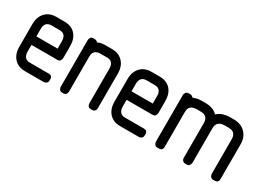

<svg xmlns="http://www.w3.org/2000/svg" viewBox="-22 -597 1224 900"><g transform="rotate(30 590.5 -147.0)"><path d="M68 -122V-87Q68 -46 104 -46H205Q225 -46 225 -26V-20Q225 -10 218.5 -5Q212 0 205 0H104Q66 0 44.5 -23.5Q23 -47 23 -86V-208Q23 -247 44.5 -270.5Q66 -294 104 -294H147Q186 -294 207 -270.5Q228 -247 228 -208V-143Q228 -136 223.5 -129Q219 -122 209 -122ZM104 -248Q68 -248 68 -208V-168H183V-208Q183 -248 147 -248Z M459 0Q450 0 445 -6Q440 -12 440 -21V-208Q440 -248 405 -248H369Q330 -248 330 -210V-21Q330 -12 325 -6Q320 0 311 0H304Q294 0 289.5 -7Q285 -14 285 -21V-274Q285 -280 289.5 -287Q294 -294 304 -294H311Q323 -294 328 -285Q343 -294 369 -294H405Q442 -294 464 -270.5Q486 -247 486 -208V-21Q486 -12 481 -6Q476 0 466 0Z M583 -122V-87Q583 -46 619 -46H720Q740 -46 740 -26V-20Q740 -10 733.5 -5Q727 0 720 0H619Q581 0 559.5 -23.5Q538 -47 538 -86V-208Q538 -247 559.5 -270.5Q581 -294 619 -294H662Q701 -294 722 -270.5Q743 -247 743 -208V-143Q743 -136 738.5 -129Q734 -122 724 -122ZM619 -248Q583 -248 583 -208V-168H698V-208Q698 -248 662 -248Z M1122 0Q1112 0 1107 -7Q1102 -14 1102 -21V-208Q1102 -248 1063 -248H1043Q998 -248 998 -208V-21Q998 -14 993 -7Q988 0 979 0H971Q963 0 957 -5.5Q951 -11 951 -21V-208Q951 -248 912 -248H890Q848 -248 848 -210V-21Q848 0 827 0H820Q810 0 805 -7Q800 -14 800 -21V-274Q800 -280 805 -287Q810 -294 820 -294H827Q839 -294 845 -285Q866 -294 889 -294H912Q953 -294 976 -270Q990 -283 1008 -288.5Q1026 -294 1043 -294H1063Q1103 -294 1126.5 -270.5Q1150 -247 1150 -208V-21Q1150 0 1129 0Z"/></g></svg>

Font: Chathura ExtraBold
Style: Regular
Weight: 800
Designer: Appaji Ambarisha Darbha
Foundry: Aditya Fonts
Version: Version 1.002 2016